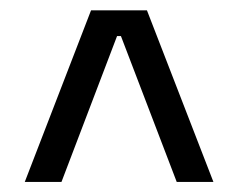

<svg xmlns="http://www.w3.org/2000/svg" viewBox="-20 -659 462 372"><path d="M156.4 -639H264.7L393.5 -306.5H322.4L214.3 -589.1H206.8L99.1 -306.5H28Z"/></svg>

Font: Anek Gujarati Medium
Style: Regular
Weight: 500
Designer: Mrunmayee Ghaisas (Gujarati), Yesha Goshar (Latin)
Foundry: Ek Type
Version: Version 1.003